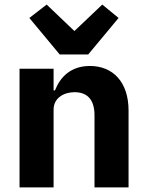

<svg xmlns="http://www.w3.org/2000/svg" viewBox="-20 -815 640 835"><path d="M213.1 0V-339.1C213.1 -388.8 258.2 -414.1 304 -414.1C361.9 -414.1 391 -378.9 391 -313.9V0H539.1V-334.2C539.1 -459.2 470.2 -528.1 371.1 -528.1C288 -528.1 241.8 -480.1 219.1 -421.9H213.1V-516H65V0ZM107.6 -736.9 239.7 -578.1H363.6L495.7 -736.9L424.7 -795.1L303.6 -680L182.9 -795.1Z"/></svg>

Font: Margiela Mono Bold
Style: Regular
Weight: 700
Designer: Mike Abbink, Paul van der Laan, Pieter van Rosmalen
Foundry: Bold Monday
Version: Version 2.003 2021